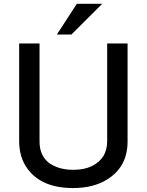

<svg xmlns="http://www.w3.org/2000/svg" viewBox="-20 -955 762 998"><path d="M537.1 -729H643.1V-219.7Q643.1 -88.4 537.6 -22.5Q465.3 22.5 360.4 22.5Q194.8 22.5 121.6 -79.6Q80.1 -137.2 79.6 -219.7V-729H185.5V-219.7Q185.5 -146.5 234.4 -108.4Q284.7 -72.3 360.4 -72.3Q418 -72.3 457.5 -91.6Q497.1 -110.8 519 -146Q536.6 -177.7 537.1 -219.7ZM379.4 -935.1H511.2L351.1 -775.4H275.4Z"/></svg>

Font: SolaimanLipi
Style: Bold
Weight: 700
Designer: Solaiman Karim
Foundry: Al Mamun Sumon
Version: Version 2.000